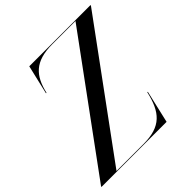

<svg xmlns="http://www.w3.org/2000/svg" viewBox="-246 -903 1056 1056"><g transform="rotate(-45 282.0 -375.0)"><path d="M494 -746.5 -50 -3.5V0H456L500 -190H496C467 -64 417 -3.5 280 -3.5H70L614 -746.5V-750H138L98 -580H102C127 -687 177 -746.5 314 -746.5Z"/></g></svg>

Font: Bodoni* 48pt
Style: Italic
Weight: 400
Italic angle: -13°
Version: Version 2.3